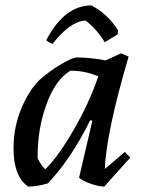

<svg xmlns="http://www.w3.org/2000/svg" viewBox="-20 -677 527 709"><path d="M318 -657Q383 -621 416 -564L414 -550L367 -521Q336 -571 296 -601Q240 -599 174 -515Q170 -516 161 -521Q152 -526 151 -529Q218 -657 318 -657ZM84 12Q30 -25 30 -129Q30 -207 58 -274.5Q86 -342 125 -381Q158 -411 202.5 -438Q247 -465 265 -465Q318 -464 370 -454L427 -480L455 -468Q373 -191 367 -53L441 -116L461 -95L365 12Q345 12 315 1.5Q285 -9 272 -21L321 -231L313 -233Q245 -94 157 0Q117 12 84 12ZM147 -52Q191 -93 250 -194Q309 -295 343 -395Q295 -416 240 -416Q185 -383 152 -293Q119 -203 119 -102V-92Q131 -68 147 -52Z"/></svg>

Font: Albura Medium
Style: Italic
Weight: 462
Italic angle: -7°
Designer: Mercedes Jáuregui
Foundry: Omnibus-Type Team
Version: Version 1.000